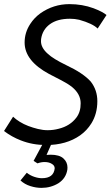

<svg xmlns="http://www.w3.org/2000/svg" viewBox="-30 -692 538 932"><path d="M194.5 12Q128 12 71 -10.5Q27 -27.5 -10.5 -56L33.5 -125.5Q47 -112.5 66 -100.8Q85 -89 107.2 -80.5Q129.5 -72 154 -66Q178.5 -60 201 -60Q229 -60 255 -67Q310 -80.5 341 -121.5Q362 -149.5 361.5 -191Q361.5 -235 320 -269.5Q297.5 -287 268 -302Q238.5 -317 208 -333Q89.5 -397 89.5 -485.5Q89.5 -534.5 117 -576Q136 -605.5 165.5 -627Q229.5 -672 307 -672Q369.5 -672 424 -652Q469.5 -634.5 487 -619L444 -553.5Q420 -577.5 354.5 -596Q333 -601 309.5 -601Q248.5 -601 212.2 -574.5Q176 -548 169.5 -502.5L169 -492Q169 -477 176 -463Q185 -445.5 202.5 -430.5Q228 -406.5 291 -376Q374 -337 410.5 -296Q442.5 -255 442.5 -201Q442.5 -139.5 413.5 -93Q392 -58.5 359 -35Q292 12 194.5 12ZM171.5 220Q144.5 220 117 211.2Q89.5 202.5 69.5 184L100 146.5Q116 159.5 136 166.2Q156 173 173.5 173Q230.5 173 235.5 125.5Q235.5 112.5 224 105Q209.5 94.5 186.5 94.5Q169.5 94.5 152 101L133 89L193 -22.5L225.5 -7L196 60L215.5 59Q258 59 277.8 77Q297.5 95 297.5 121L297 131Q290.5 173.5 253.5 197.5Q216.5 220 171.5 220Z"/></svg>

Font: Lucymar Sans
Style: Italic
Weight: 400
Italic angle: -10°
Foundry: The League of Moveable Type (original font) / Main changes by Cristiano Sobral with portions from Mirco Monsees
Version: Version 2.00;August 30, 2020;FontCreator 13.0.0.2681 64-bit